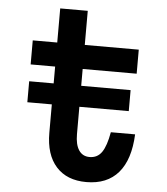

<svg xmlns="http://www.w3.org/2000/svg" viewBox="-54 -810 759 875"><g transform="rotate(5 325.0 -372.0)"><path d="M312 -761V-605H559V-495H312V-197Q312 -149 329 -123.5Q346 -98 378 -98Q414 -98 434 -127Q454 -156 465 -219H576Q571 -103 519.5 -43Q468 17 373 17Q284 17 235 -37.5Q186 -92 186 -192V-495H74V-605H186V-761ZM74 -322V-418H538V-322Z"/></g></svg>

Font: Martian Mono SemiCondensed Medium
Style: Regular
Weight: 500
Width: 4
Designer: Roman Shamin
Foundry: Evil Martians
Version: Version 1.000